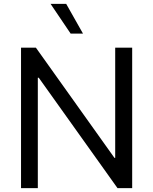

<svg xmlns="http://www.w3.org/2000/svg" viewBox="-20 -975 793 995"><path d="M665 -728H577V-157H573L166 -728H89V0H176V-572H181L589 0H665ZM242 -955 346 -801H410L323 -955Z"/></svg>

Font: Wafeq
Style: Regular
Weight: 400
Designer: Rasmus Andersson & Azza Alameddine
Foundry: Google & TypeTogether
Version: Version 3.000;FEAKit 1.0